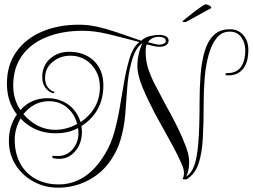

<svg xmlns="http://www.w3.org/2000/svg" viewBox="-20 -803 1166 886"><path d="M248 63Q186 63 134 34.5Q82 6 51.5 -43Q21 -92 21 -154Q21 -222 58 -275Q12 -333 12 -417Q12 -504 56 -565Q100 -626 175 -657.5Q250 -689 343 -689Q387 -689 429.5 -679.5Q472 -670 520.5 -653.5Q569 -637 632 -615Q648 -631 672 -636.5Q696 -642 715 -642Q734 -642 746 -635.5Q758 -629 758 -615Q758 -603 747 -595Q736 -587 716 -587Q704 -587 688.5 -590.5Q673 -594 657 -598Q652 -585 652 -567Q652 -523 664 -486Q676 -449 696.5 -410Q717 -371 744 -320Q774 -267 798.5 -217Q823 -167 838 -126Q853 -85 853 -57Q853 -16 839 12Q862 -2 875.5 -36.5Q889 -71 895 -141.5Q901 -212 901 -334Q901 -397 905.5 -456.5Q910 -516 923.5 -563.5Q937 -611 965 -639.5Q993 -668 1041 -668Q1079 -668 1102.5 -641.5Q1126 -615 1126 -572Q1126 -551 1122 -530.5Q1118 -510 1107 -493Q1083 -455 1033 -455Q1020 -455 1020 -461Q1020 -466 1033 -466Q1053 -466 1069.5 -474.5Q1086 -483 1096 -500Q1112 -528 1112 -571Q1112 -605 1093.5 -631Q1075 -657 1040 -657Q1004 -657 980.5 -628.5Q957 -600 943.5 -552.5Q930 -505 925 -448.5Q920 -392 920 -335Q920 -238 916 -166Q912 -94 896 -47Q880 0 842 24Q841 25 835 25Q831 25 826.5 24Q822 23 822 22Q825 20 827 11.5Q829 3 829 -4Q829 -19 823 -35Q802 -86 766.5 -149.5Q731 -213 696 -277Q663 -340 638.5 -398Q614 -456 614 -498Q614 -552 637 -604Q604 -582 586 -514Q571 -457 567 -396.5Q563 -336 558 -274.5Q553 -213 535 -154Q517 -95 475 -42Q436 6 376.5 34.5Q317 63 248 63ZM251 48Q314 48 368 13.5Q422 -21 466 -95Q492 -138 507 -191.5Q522 -245 532 -303Q542 -361 551.5 -418Q561 -475 575 -524Q592 -585 623 -609Q544 -630 480.5 -645.5Q417 -661 361 -661Q269 -661 196.5 -632.5Q124 -604 82.5 -547.5Q41 -491 41 -408Q41 -345 74 -295Q123 -350 199 -350Q254 -350 295 -320.5Q336 -291 352 -239Q441 -301 441 -401Q441 -442 423.5 -474.5Q406 -507 375.5 -526.5Q345 -546 305 -546Q258 -546 223 -517.5Q188 -489 188 -443Q188 -401 222 -382Q231 -382 231 -377Q231 -375 226 -373Q222 -373 212 -378Q175 -400 175 -448Q175 -500 211 -532Q247 -564 299 -564Q370 -564 413.5 -522Q457 -480 457 -409Q457 -287 356 -221Q357 -212 357.5 -205.5Q358 -199 358 -194Q358 -144 330 -109Q300 -70 253 -70Q240 -70 230.5 -72Q221 -74 221 -78Q221 -84 227 -84Q229 -84 234 -83.5Q239 -83 246 -83Q288 -83 315 -114Q342 -145 342 -188Q342 -196 341.5 -202Q341 -208 340 -212Q318 -200 292.5 -194Q267 -188 235 -188Q140 -188 75 -256Q48 -211 48 -157Q48 -96 73 -49.5Q98 -3 144 22.5Q190 48 251 48ZM714 -597Q727 -597 736 -601.5Q745 -606 745 -614Q745 -624 735.5 -628.5Q726 -633 714 -633Q679 -633 663 -608Q683 -603 695 -600Q707 -597 714 -597ZM235 -204Q287 -204 336 -231Q324 -278 289 -307Q254 -336 206 -336Q136 -336 88 -276Q151 -204 235 -204ZM837 -701Q822 -701 822 -704Q822 -705 836.5 -717Q851 -729 871 -744.5Q891 -760 908 -771.5Q925 -783 929 -783Q935 -783 945 -778Q955 -773 955 -766Z"/></svg>

Font: Updock
Style: Regular
Weight: 400
Designer: Robert E. Leuschke
Foundry: Robert E. Leuschke
Version: Version 1.010; ttfautohint (v1.8.4.7-5d5b)